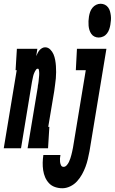

<svg xmlns="http://www.w3.org/2000/svg" viewBox="-67 -790 611 1023"><path d="M-47 0 22 -416H16L23 -530H132L126 -491Q130 -500 134 -508Q138 -516 143.5 -522.5Q149 -529 157 -533.5Q165 -538 173 -538Q189 -538 200.5 -526.5Q212 -515 218 -501Q224 -487 227 -470.5Q230 -454 231 -438Q232 -422 232 -405.5Q232 -389 230.5 -372.5Q229 -356 226.5 -339Q224 -322 222 -305L190 -114H196L189 0H80L134 -324Q134 -329 135 -334.5Q136 -340 137 -345Q138 -350 138.5 -355.5Q139 -361 139.5 -366Q140 -371 140.5 -376.5Q141 -382 141.5 -387Q142 -392 142 -397.5Q142 -403 141.5 -408Q141 -413 140 -418.5Q139 -424 134 -424Q129 -424 125.5 -419.5Q122 -415 119.5 -410Q117 -405 115 -400.5Q113 -396 111.5 -391Q110 -386 109 -381Q108 -376 107 -371.5Q106 -367 105 -362Q104 -357 103 -352L45 0ZM459 -590Q447 -590 436.5 -595Q426 -600 419.5 -609.5Q413 -619 409.5 -630Q406 -641 405 -653Q404 -665 404.5 -677.5Q405 -690 407 -702Q409 -714 413 -726Q417 -738 425.5 -748.5Q434 -759 445.5 -764.5Q457 -770 469 -770Q481 -770 491.5 -765Q502 -760 509 -750.5Q516 -741 519 -730Q522 -719 523.5 -707Q525 -695 524 -682.5Q523 -670 521 -658Q519 -646 515 -634Q511 -622 503 -611.5Q495 -601 483 -595.5Q471 -590 459 -590ZM265 213Q245 213 226 206.5Q207 200 194 186Q181 172 173.5 154.5Q166 137 163 117Q160 97 160.5 76.5Q161 56 164 36H255Q253 45 252.5 54.5Q252 64 253 73Q254 82 258 90.5Q262 99 272 99Q281 99 288.5 90.5Q296 82 300.5 72.5Q305 63 308 53.5Q311 44 313.5 34.5Q316 25 318 15.5Q320 6 322 -4L390 -416H337L343 -530H500L410 15Q406 36 401 57.5Q396 79 388.5 99Q381 119 370 139Q359 159 343.5 176Q328 193 307 203Q286 213 265 213Z"/></svg>

Font: Iosevka Slab Heavy
Style: Italic
Weight: 900
Italic angle: -9°
Monospace: yes
Designer: Belleve Invis
Foundry: Belleve Invis
Version: Version 11.1.0; ttfautohint (v1.8.3)